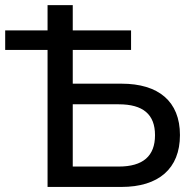

<svg xmlns="http://www.w3.org/2000/svg" viewBox="-41 -739 770 759"><path d="M439 0C585.4 0 670.4 -71.8 670.4 -205.1C670.4 -338.4 585.4 -408.2 439.5 -408.2H246.6V-541.5H477.1V-618.7H246.6V-718.8H147V-618.7H-20.5V-541.5H147V0ZM246.6 -326.7H428.2C524.4 -326.7 571.8 -287.1 571.8 -204.6C571.8 -122.1 524.4 -80.6 428.2 -80.6H246.6Z"/></svg>

Font: Winston
Style: Regular
Weight: 400
Designer: Vernon Adams, Kim Jin-seong, David Berlow, Cristiano Sobral
Foundry: The Winston Project Authors
Version: Version 3.004